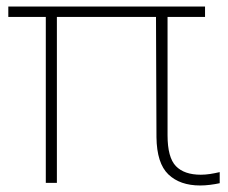

<svg xmlns="http://www.w3.org/2000/svg" viewBox="-20 -560 698 589"><path d="M594 9Q532 9 496.5 -25Q461 -59 460 -139L458.5 -523H494V-145Q494 -77 519.5 -50.5Q545 -24 596 -24Q609.5 -24 624.2 -26.2Q639 -28.5 654 -32V2Q640.5 5 624.5 7Q608.5 9 594 9ZM120.5 1V-523H154.5V1ZM5.5 -508V-540H609V-508Z"/></svg>

Font: Encode Sans SC SemiExpanded Thin
Style: Regular
Weight: 250
Width: 6
Designer: Multiple Designers
Foundry: Impallari Type
Version: Version 3.002